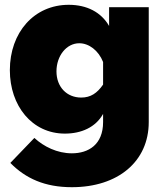

<svg xmlns="http://www.w3.org/2000/svg" viewBox="-20 -556 687 799"><path d="M250 0C318 0 378 -26 409 -82V-48C409 46 348 82 279 82C218 82 162 54 123 18L23 122C87 187 167 223 279 223C471 223 599 116 599 -48V-526H434V-448C401 -505 342 -536 266 -536C122 -536 21 -421 21 -264C21 -116 113 0 250 0ZM318 -150C258 -150 215 -194 215 -259C215 -323 256 -376 310 -376C350 -376 390 -346 409 -298V-204C384 -168 357 -150 318 -150Z"/></svg>

Font: Raleway Black
Style: Regular
Weight: 900
Designer: Matt McInerney, Pablo Impallari, Rodrigo Fuenzalida
Foundry: Matt McInerney, Pablo Impallari, Rodrigo Fuenzalida
Version: Version 3.000g; ttfautohint (v1.5) -l 8 -r 28 -G 28 -x 14 -D